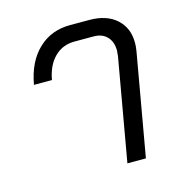

<svg xmlns="http://www.w3.org/2000/svg" viewBox="-88 -640 693 722"><g transform="rotate(-15 258.5 -279.0)"><path d="M391 -398Q393 -414 393 -420Q393 -454 374 -474Q355 -494 322 -494H247Q201 -494 169.5 -463Q138 -432 128 -376H58Q73 -462 123 -510Q173 -558 247 -558H322Q389 -558 427.5 -523.5Q466 -489 466 -431Q466 -415 463 -398L393 0H321Z"/></g></svg>

Font: Bai Jamjuree
Style: Italic
Weight: 400
Italic angle: -10°
Version: Version 1.000; ttfautohint (v1.6)